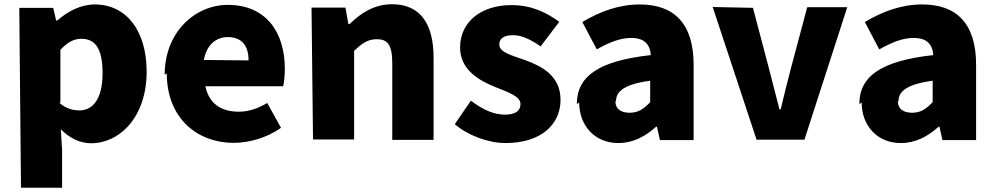

<svg xmlns="http://www.w3.org/2000/svg" viewBox="-20 -608 4701 906"><path d="M79 278H273V99L267 2C308 44 358 68 410 68C544 68 672 -55 672 -270C672 -462 577 -587 427 -587C362 -587 300 -555 250 -511H245L231 -571H71ZM265 -126V-373C299 -409 328 -425 364 -425C433 -425 464 -373 464 -263C464 -137 415 -87 355 -87C325 -87 292 -95 261 -122Z M767 -262C767 -55 905 66 1084 66C1157 66 1242 41 1306 -5L1241 -122C1195 -95 1153 -81 1107 -81C1027 -81 967 -116 949 -201H1316C1320 -215 1324 -250 1324 -284C1324 -455 1236 -585 1055 -585C903 -585 757 -459 757 -255ZM942 -325C955 -399 1002 -433 1055 -433C1126 -433 1153 -386 1153 -323Z M1457 50H1651V-368C1689 -404 1715 -423 1759 -423C1808 -423 1831 -397 1831 -311V52H2026V-335C2026 -491 1967 -588 1830 -588C1745 -588 1681 -545 1629 -494H1624L1610 -572H1450Z M2126 -22C2188 31 2284 67 2365 67C2535 67 2625 -22 2625 -137C2625 -250 2538 -295 2459 -324C2394 -347 2336 -361 2336 -398C2336 -427 2358 -442 2402 -442C2443 -442 2487 -420 2531 -389L2619 -505C2564 -545 2493 -584 2394 -584C2248 -584 2151 -503 2151 -384C2151 -280 2239 -229 2313 -199C2376 -173 2436 -155 2436 -117C2436 -86 2414 -67 2362 -67C2312 -67 2260 -89 2202 -133Z M2713 -124C2713 -19 2783 67 2898 67C2967 67 3025 36 3076 -10H3080L3094 53H3253V-302C3253 -497 3161 -587 2999 -587C2901 -587 2811 -554 2728 -504L2796 -375C2858 -410 2909 -429 2958 -429C3021 -429 3047 -399 3051 -348C2806 -321 2702 -249 2702 -117ZM2887 -132C2887 -176 2926 -211 3048 -227V-126C3019 -95 2992 -76 2952 -76C2911 -76 2884 -93 2884 -129Z M3343 -575 3550 51H3776L3978 -574H3789L3712 -285C3696 -223 3679 -158 3664 -92H3658C3641 -158 3625 -222 3609 -283L3533 -571Z M4046 -124C4046 -19 4116 67 4231 67C4300 67 4358 36 4409 -10H4413L4427 53H4586V-302C4586 -497 4494 -587 4332 -587C4234 -587 4144 -554 4061 -504L4129 -375C4191 -410 4242 -429 4291 -429C4354 -429 4380 -399 4384 -348C4139 -321 4035 -249 4035 -117ZM4220 -132C4220 -176 4259 -211 4381 -227V-126C4352 -95 4325 -76 4285 -76C4244 -76 4217 -93 4217 -129Z"/></svg>

Font: GenEiGothic-pro-Heavy
Style: Bold
Weight: 900
Designer: Ryoko NISHIZUKA (kana & ideographs); Paul D. Hunt (Latin, Greek & Cyrillic); Wenlong ZHANG (bopomofo); Sandoll Communica
Foundry: Adobe Systems Incorporated; o_tamon
Version: Version 1.000.140830